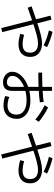

<svg xmlns="http://www.w3.org/2000/svg" viewBox="1135 -1984 898 3208"><g transform="rotate(90 1584.0 -380.0)"><path d="M738 -660Q629 -715 489 -748L512 -809Q579 -793 646 -769Q713 -745 768 -717ZM931 -435Q931 -340 874.5 -290Q818 -240 719 -240Q649 -240 546 -268L561 -334Q649 -309 719 -309Q860 -309 860 -435Q860 -499 820.5 -532.5Q781 -566 705 -566Q655 -566 578 -547Q501 -528 385 -489L517 31L449 49L319 -467L109 -394L86 -459L203 -499L302 -533L241 -774L309 -791L369 -555Q485 -594 565.5 -613.5Q646 -633 704 -633Q809 -633 870 -580Q931 -527 931 -435Z M1966 -213Q1966 -108 1906 -48.5Q1846 11 1745 11Q1661 11 1583 -19L1601 -86Q1674 -57 1745 -57Q1816 -57 1855.5 -96Q1895 -135 1895 -211Q1895 -285 1832.5 -330Q1770 -375 1659 -375Q1575 -375 1498 -355V-131Q1498 19 1350 19Q1310 19 1270.5 1Q1231 -17 1205 -52.5Q1179 -88 1179 -137Q1179 -218 1248 -290Q1317 -362 1431 -402V-575Q1352 -571 1264 -571Q1214 -571 1193 -572V-635H1242Q1342 -635 1431 -639V-801H1498V-643Q1603 -649 1683 -661L1689 -597Q1607 -585 1498 -579V-421Q1573 -439 1659 -439Q1751 -439 1821 -410Q1891 -381 1928.5 -329.5Q1966 -278 1966 -213ZM1776 -735Q1838 -705 1902 -663Q1966 -621 2015 -579L1977 -522Q1928 -564 1863.5 -606Q1799 -648 1738 -677ZM1431 -333Q1347 -299 1297.5 -248Q1248 -197 1248 -140Q1248 -96 1279 -71.5Q1310 -47 1352 -47Q1392 -47 1411.5 -67Q1431 -87 1431 -130Z M2850 -660Q2741 -715 2601 -748L2624 -809Q2691 -793 2758 -769Q2825 -745 2880 -717ZM3043 -435Q3043 -340 2986.5 -290Q2930 -240 2831 -240Q2761 -240 2658 -268L2673 -334Q2761 -309 2831 -309Q2972 -309 2972 -435Q2972 -499 2932.5 -532.5Q2893 -566 2817 -566Q2767 -566 2690 -547Q2613 -528 2497 -489L2629 31L2561 49L2431 -467L2221 -394L2198 -459L2315 -499L2414 -533L2353 -774L2421 -791L2481 -555Q2597 -594 2677.5 -613.5Q2758 -633 2816 -633Q2921 -633 2982 -580Q3043 -527 3043 -435Z"/></g></svg>

Font: PlemolJP
Style: Regular
Weight: 400
Monospace: yes
Version: v2.0.4; ttfautohint (v1.8.4.7-5d5b-dirty) -l 6 -r 45 -G 200 